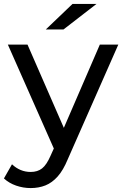

<svg xmlns="http://www.w3.org/2000/svg" viewBox="-42 -757 622 977"><path d="M114 200Q76 200 40 187.5Q4 175 -22 151L19 79Q39 98 63 108Q87 118 114 118Q149 118 172 100Q195 82 215 36L248 -37L258 -49L466 -530H560L303 53Q280 109 251.5 141Q223 173 189 186.5Q155 200 114 200ZM240 17 -2 -530H98L304 -58ZM191 -607 327 -737H449L281 -607Z"/></svg>

Font: MOST Montserrat Medium
Style: Regular
Weight: 500
Designer: Julieta Ulanovsky
Foundry: Julieta Ulanovsky
Version: Version 8.000;March 11, 2024;FontCreator 15.0.0.2926 64-bit